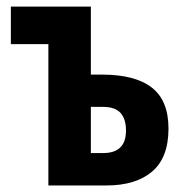

<svg xmlns="http://www.w3.org/2000/svg" viewBox="-20 -567 563 587"><path d="M257.8 -546.9V-338.9H292Q393.1 -338.9 444.1 -299.3Q495.1 -259.8 495.1 -173.8Q495.1 -85.4 445.3 -42.7Q395.5 0 305.2 0H127.9V-432.1H13.2V-546.9ZM294.9 -240.2H257.8V-99.1H295.9Q365.2 -99.1 365.2 -168Q365.2 -203.1 348.6 -221.7Q332 -240.2 294.9 -240.2Z"/></svg>

Font: Open Sans Condensed
Style: Bold
Weight: 700
Width: 3
Designer: Monotype Design Team
Foundry: Monotype Imaging Inc.
Version: Version 3.003; ttfautohint (v1.8.4)